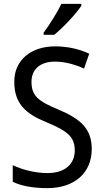

<svg xmlns="http://www.w3.org/2000/svg" viewBox="-20 -964 539 994"><path d="M401 -934V-944H298C276 -899 238 -838 206 -795V-784H261C306 -820 376 -895 401 -934ZM455 -193C455 -298 396 -349 282 -397C178 -440 143 -468 143 -541C143 -602 185 -645 264 -645C317 -645 369 -630 415 -609L442 -686C395 -708 335 -724 265 -724C140 -724 53 -652 54 -540C54 -428 112 -375 221 -331C332 -285 367 -254 367 -185C367 -116 318 -68 226 -68C162 -68 93 -86 46 -109V-23C90 -1 153 10 225 10C365 10 455 -68 455 -193Z"/></svg>

Font: Noto Sans Lao Looped SemiCondensed
Style: Regular
Weight: 400
Width: 4
Designer: Mark Frömberg, Ben Mitchell
Foundry: The Fontpad Ltd
Version: Version 1.003